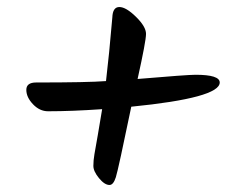

<svg xmlns="http://www.w3.org/2000/svg" viewBox="-20 -597 646 547"><path d="M606 -362Q606 -318 354 -293Q317 -114 310 -92Q303 -70 292 -70Q278 -70 262 -89.5Q246 -109 246 -124.5Q246 -140 249 -157.5Q252 -175 258.5 -211.5Q265 -248 271 -286Q185 -280 117 -280Q93 -280 74 -300Q55 -320 55 -341Q55 -362 83 -362Q231 -362 282 -366Q291 -441 300 -547Q301 -577 320 -577Q339 -577 367.5 -549Q396 -521 396 -500.5Q396 -480 372 -372Q514 -384 537 -384Q606 -384 606 -362Z"/></svg>

Font: Kalam
Style: Regular
Weight: 400
Designer: Lipi Raval (Devanagari and Latin), Jonny Pinhorn (Latin)
Foundry: Indian Type Foundry
Version: Version 2.001;PS 1.0;hotconv 1.0.79;makeotf.lib2.5.61930; tt